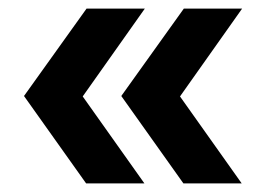

<svg xmlns="http://www.w3.org/2000/svg" viewBox="-20 -521 613 448"><path d="M181 -93 36 -297 182 -501H318L173 -296L317 -93ZM408 -93 263 -297 409 -501H545L400 -296L544 -93Z"/></svg>

Font: Gabarito SemiBold
Style: Regular
Weight: 600
Designer: Leandro Assis / Alvaro Franca / Felipe Casaprima
Foundry: Naipe Foundry
Version: Version 1.000